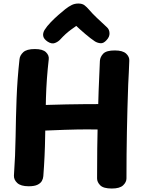

<svg xmlns="http://www.w3.org/2000/svg" viewBox="-20 -1064 825 1104"><path d="M92.1 -723.1Q94.1 -745.4 113.7 -763.7Q133.3 -782 180.3 -782Q225.8 -782 244.4 -763.7Q263.1 -745.4 260.3 -723.1Q247.3 -610 244.2 -500.2Q241.1 -390.3 239.6 -279.4Q238.1 -168.6 229.1 -51.1Q228.1 -36.6 220.6 -23.3Q213 -10 195.2 -1.5Q177.4 7 145 7Q99.6 7 79.3 -11.8Q59.1 -30.6 60.1 -54.4Q68.1 -169.3 69.7 -278.2Q71.3 -387 75.3 -496.7Q79.3 -606.4 92.1 -723.1ZM158.1 -310Q147.1 -310 137.6 -317.8Q128.1 -325.7 122.6 -347.8Q117.1 -370 117.1 -412Q117.1 -435 130.6 -445.8Q144.1 -456.7 159.1 -457.7Q219.8 -459.7 267.4 -461.2Q315.1 -462.7 362.6 -463.7Q410 -464.7 468.6 -465.2Q527.1 -465.7 609.1 -465.7Q626.1 -465.7 638.1 -454.3Q650.1 -442.9 650.1 -422Q650.1 -372 637.9 -350.3Q625.7 -328.7 608.4 -323.8Q591.2 -319 575.2 -319Q534.2 -320 480.9 -320Q427.7 -320 349.9 -317.5Q272.1 -315 158.1 -310ZM554.4 -714.1Q556 -737.2 573.8 -755.6Q591.6 -774 640.1 -774Q685.6 -774 705.4 -755.6Q725.2 -737.2 723.4 -714.1Q722.2 -679.2 720.7 -648.1Q719.2 -617 717.2 -578Q712.2 -439 709.7 -307.4Q707.2 -175.8 707.2 -38.1Q707.2 -16.8 687.9 1.6Q668.6 20 623.1 20Q574.6 20 556.4 1.6Q538.2 -16.8 538.2 -38.1Q538.2 -214.8 542.2 -379.1Q546.2 -543.3 554.4 -714.1ZM327.1 -837.7Q314.9 -823.9 296 -816.7Q277.1 -809.4 253.6 -824.8Q231.9 -839.4 228.6 -856.3Q225.3 -873.1 236.1 -891.6Q249.8 -913.3 271.3 -935.6Q292.8 -957.9 315.6 -977.9Q338.3 -998 355.1 -1011.1Q375.3 -1026.9 392.6 -1035.3Q409.8 -1043.7 430.7 -1043.7Q453.3 -1043.7 466.5 -1033.2Q479.7 -1022.8 491.3 -1009.1Q511.8 -985.1 536.8 -961.5Q561.9 -937.9 595.1 -907Q608.7 -894.7 609.7 -873.5Q610.7 -852.3 592.7 -833.3Q575.4 -813.8 557.9 -815.4Q540.3 -817.1 525.8 -826Q501.3 -842.2 470.6 -868.4Q439.8 -894.6 418.6 -915Q402 -903.7 386.3 -892Q370.7 -880.3 356.4 -867.3Q342.1 -854.2 327.1 -837.7Z"/></svg>

Font: Playpen Sans
Style: Regular
Weight: 400
Designer: Laura Meseguer, Veronika Burian, José Scaglione, Kostas Bartsokas, Vera Evstafieva, Tom Grace, Yorlmar Campos
Foundry: TypeTogether
Version: Version 2.000